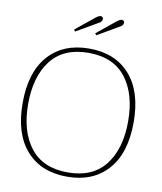

<svg xmlns="http://www.w3.org/2000/svg" viewBox="-97 -975 897 1063"><g transform="rotate(10 352.0 -444.0)"><path d="M250 -799 357 -886Q373 -898 383 -898Q389 -898 393 -894Q397 -890 397 -884Q397 -870 381 -861L257 -789ZM369 -799 476 -886Q492 -898 502 -898Q508 -898 512 -894Q516 -890 516 -884Q516 -870 500 -861L376 -789ZM40 -350Q40 -523 123 -616.5Q206 -710 352 -710Q498 -710 581 -616.5Q664 -523 664 -350Q664 -177 581 -83.5Q498 10 352 10Q206 10 123 -83.5Q40 -177 40 -350ZM633 -350Q633 -504 562.5 -595Q492 -686 352 -686Q212 -686 141.5 -595Q71 -504 71 -350Q71 -196 141.5 -105Q212 -14 352 -14Q492 -14 562.5 -105Q633 -196 633 -350Z"/></g></svg>

Font: Taviraj Thin
Style: Regular
Weight: 100
Designer: Katatrad Team
Foundry: CadsonDemak
Version: Version 1.030